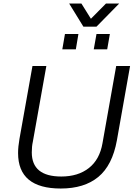

<svg xmlns="http://www.w3.org/2000/svg" viewBox="-20 -1062 775 1094"><path d="M659.2 -1042 529.8 -910.2H455.1L374 -1042H443.8L498 -955.1L584 -1042ZM335 -780.8 350.1 -868.2H426.8L412.1 -780.8ZM514.2 -780.8 529.8 -868.2H606L590.8 -780.8ZM326.2 12.2Q83 12.2 83 -189.9Q83 -225.6 90.8 -270L165 -686H244.1L167 -253.9Q161.1 -228 161.1 -193.8Q161.1 -56.2 329.1 -56.2Q424.8 -56.2 486.3 -104.5Q547.9 -152.8 564 -246.1L642.1 -686H721.2L646 -262.2Q620.1 -119.6 540 -53.7Q460 12.2 326.2 12.2Z"/></svg>

Font: Archivo Light
Style: Italic
Weight: 300
Italic angle: -10°
Designer: Hector Gatti
Foundry: Omnibus-Type
Version: Version 2.001